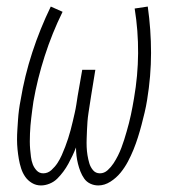

<svg xmlns="http://www.w3.org/2000/svg" viewBox="-20 -558 540 586"><path d="M280 8Q267 8 255.5 2.5Q244 -3 237 -13Q230 -23 225.5 -34.5Q221 -46 218 -58Q215 -70 213.5 -82.5Q212 -95 212 -108Q207 -95 201 -82.5Q195 -70 188.5 -58Q182 -46 173.5 -34.5Q165 -23 155 -13Q145 -3 131.5 2.5Q118 8 105 8Q90 8 77.5 0.5Q65 -7 57 -18.5Q49 -30 44.5 -44Q40 -58 37.5 -72.5Q35 -87 33.5 -102Q32 -117 32 -132Q32 -147 33 -162Q34 -177 35 -192.5Q36 -208 38 -223Q40 -238 43 -253Q55 -326 78.5 -398Q102 -470 135 -538L171 -522Q139 -457 116.5 -387Q94 -317 82 -248Q80 -235 78.5 -223Q77 -211 75.5 -199Q74 -187 73 -175Q72 -163 71.5 -150.5Q71 -138 71 -126Q71 -114 72 -102.5Q73 -91 74.5 -79Q76 -67 80 -56.5Q84 -46 92 -37.5Q100 -29 112 -29Q126 -29 137 -39Q148 -49 155.5 -60.5Q163 -72 168.5 -84.5Q174 -97 179 -110Q184 -123 188 -135.5Q192 -148 195.5 -161Q199 -174 202 -187Q205 -200 208 -213Q211 -226 213 -239Q215 -252 217 -265L231 -345H271L258 -265Q256 -252 254 -239Q252 -226 250 -213Q248 -200 247 -187Q246 -174 245.5 -161Q245 -148 244.5 -135Q244 -122 244.5 -109.5Q245 -97 247 -84.5Q249 -72 252.5 -60Q256 -48 264 -38.5Q272 -29 285 -29Q298 -29 308.5 -38.5Q319 -48 326.5 -59.5Q334 -71 340 -83Q346 -95 350.5 -107Q355 -119 359 -131.5Q363 -144 366.5 -156.5Q370 -169 373.5 -182Q377 -195 379.5 -207.5Q382 -220 384.5 -232.5Q387 -245 389 -258Q401 -327 401.5 -395.5Q402 -464 391 -532L431 -538Q441 -467 441 -396.5Q441 -326 429 -253Q426 -234 421.5 -215Q417 -196 412 -177Q407 -158 401 -139Q395 -120 387.5 -101.5Q380 -83 370.5 -65Q361 -47 348 -31Q335 -15 317 -3.5Q299 8 280 8Z"/></svg>

Font: Iosevka Slab Extralight
Style: Italic
Weight: 200
Italic angle: -9°
Monospace: yes
Designer: Belleve Invis
Foundry: Belleve Invis
Version: Version 11.1.1; ttfautohint (v1.8.3)